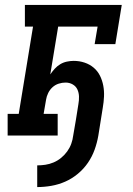

<svg xmlns="http://www.w3.org/2000/svg" viewBox="-20 -550 540 779"><path d="M131 209V121Q147 121 164 118.5Q181 116 197.5 109Q214 102 228 90.5Q242 79 252.5 64.5Q263 50 269 33.5Q275 17 277 0Q283 -32 288 -64Q293 -96 298 -127Q301 -143 300.5 -158.5Q300 -174 294 -187Q288 -200 275 -207.5Q262 -215 246 -215Q232 -215 218 -210.5Q204 -206 193 -196Q182 -186 175.5 -172.5Q169 -159 167 -146L157 -88H214V0H11V-88H56L114 -442H81V-530H474L448 -371H364L376 -442H216L184 -248Q192 -260 202 -271Q212 -282 224.5 -289.5Q237 -297 251.5 -300Q266 -303 279 -303Q302 -303 323 -296Q344 -289 360 -275.5Q376 -262 385.5 -243Q395 -224 399 -202.5Q403 -181 402 -158.5Q401 -136 397 -113L379 0Q374 29 364 57Q354 85 337 110Q320 135 296 155Q272 175 244.5 187Q217 199 188 204Q159 209 131 209Z"/></svg>

Font: Iosevka Slab Semibold
Style: Italic
Weight: 600
Italic angle: -9°
Monospace: yes
Designer: Belleve Invis
Foundry: Belleve Invis
Version: Version 11.1.1; ttfautohint (v1.8.3)